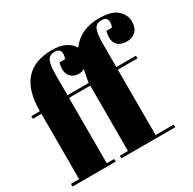

<svg xmlns="http://www.w3.org/2000/svg" viewBox="-168 -947 1127 1120"><g transform="rotate(-30 396.0 -386.5)"><path d="M580 -636V-476H712V-458H580V-18H702V0H339V-18H394V-458H251V-18H301V0H10V-18H65V-458H7V-476H65V-478Q65 -750 304 -750Q405 -750 444 -685Q508 -773 633 -773Q718 -773 755 -739.5Q792 -706 792 -661Q792 -618 769 -596Q746 -574 709 -574Q670 -574 649.5 -593.5Q629 -613 629 -645Q629 -664 635 -688H673Q680 -705 680 -720Q680 -756 642 -756Q604 -756 592 -727.5Q580 -699 580 -636ZM251 -613V-476H394V-480L410 -562Q397 -551 373 -551Q339 -551 319.5 -570.5Q300 -590 300 -622Q300 -641 306 -665H344Q351 -682 351 -697Q351 -733 313 -733Q275 -733 263 -704.5Q251 -676 251 -613Z"/></g></svg>

Font: Abril Fatface
Style: Regular
Weight: 400
Designer: Veronika Burian, Jos Scaglione
Foundry: TypeTogether
Version: Version 1.001